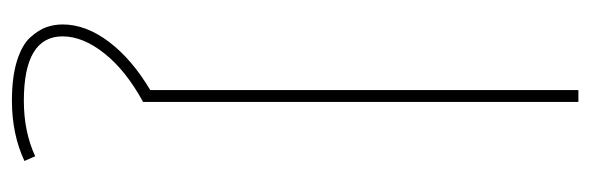

<svg xmlns="http://www.w3.org/2000/svg" viewBox="-354 -416 990 322"><g transform="rotate(90 141.0 -255.0)"><path d="M151 0Q98 29 69.5 65Q41 101 41 135Q41 200 149 200Q201 200 242 181L250 199Q205 220 149 220Q109 220 82 211.5Q55 203 42.5 189Q30 175 25.5 162Q21 149 21 135Q21 96 50 57.5Q79 19 131 -12V-730H151Z"/></g></svg>

Font: Mplus 1p Thin
Style: Regular
Weight: 250
Version: Version 1.061